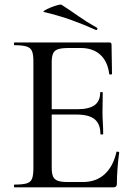

<svg xmlns="http://www.w3.org/2000/svg" viewBox="-20 -808 582 828"><path d="M469 0H43Q40 0 40 -6Q40 -12 43 -12Q77 -12 94.5 -17Q112 -22 118 -37Q124 -52 124 -81V-544Q124 -573 118 -587.5Q112 -602 94.5 -607.5Q77 -613 43 -613Q40 -613 40 -619Q40 -625 43 -625H451Q461 -625 461 -616L463 -490Q463 -487 457.5 -486.5Q452 -486 451 -489Q444 -544 412 -572.5Q380 -601 328 -601H277Q247 -601 231 -596Q215 -591 209 -577.5Q203 -564 203 -540V-85Q203 -61 208.5 -47.5Q214 -34 229 -28.5Q244 -23 271 -23H337Q394 -23 431 -56.5Q468 -90 482 -152Q482 -155 488 -154Q494 -153 494 -150Q490 -123 487 -85Q484 -47 484 -15Q484 0 469 0ZM413 -230Q413 -273 388.5 -293.5Q364 -314 310 -314H165V-337H313Q364 -337 388 -354.5Q412 -372 412 -409Q412 -411 417.5 -411Q423 -411 423 -409Q423 -378 422.5 -361Q422 -344 422 -325Q422 -302 423.5 -279Q425 -256 425 -230Q425 -228 419 -228Q413 -228 413 -230ZM393 -679Q342 -702 289.5 -721Q237 -740 171 -756Q163 -757 172.5 -763Q182 -769 198 -775.5Q214 -782 228.5 -786Q243 -790 246 -787Q282 -764 318 -738.5Q354 -713 397 -689Q401 -688 399.5 -682.5Q398 -677 393 -679Z"/></svg>

Font: Cormorant Infant Light Medium
Style: Regular
Weight: 500
Version: Version 4.001